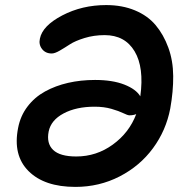

<svg xmlns="http://www.w3.org/2000/svg" viewBox="-20 -731 726 761"><path d="M278.8 9.8Q155.8 9.8 93 -53Q30.3 -115.7 51.8 -224.1Q61 -272 89.1 -308.8Q117.2 -345.7 158.4 -368.4Q199.7 -391.1 249.8 -402.6Q299.8 -414.1 356.9 -414.1Q425.8 -414.1 472.7 -395.8Q519.5 -377.4 536.1 -349.1Q551.8 -463.9 513.4 -527.8Q475.1 -591.8 395 -591.8Q352.1 -591.8 314.9 -580.3Q277.8 -568.8 257.3 -555.4Q236.8 -542 217 -530.5Q197.3 -519 185.1 -519Q160.2 -519 146.5 -536.9Q132.8 -554.7 138.2 -578.1Q148.4 -628.9 226.8 -669.9Q305.2 -710.9 400.9 -710.9Q464.4 -710.9 514.9 -689.9Q565.4 -668.9 596.9 -631.3Q628.4 -593.8 647.2 -542.2Q666 -490.7 666.5 -429.7Q667 -368.7 654.8 -300.8Q638.2 -213.9 586.4 -143.6Q534.7 -73.2 454.1 -31.7Q373.5 9.8 278.8 9.8ZM172.9 -210Q163.6 -162.6 190.7 -136.7Q217.8 -110.8 282.2 -110.8Q362.3 -110.8 427.2 -158Q492.2 -205.1 520 -278.8Q508.8 -273.9 493.2 -273.9Q485.8 -273.9 468.5 -282.5Q451.2 -291 421.6 -299.6Q392.1 -308.1 355 -308.1Q282.2 -308.1 232.2 -281.5Q182.1 -254.9 172.9 -210Z"/></svg>

Font: Shantell Sans Normal
Style: Italic
Weight: 600
Italic angle: -11.31°
Designer: Stephen Nixon, Anya Danilova, Shantell Martin
Foundry: Arrow Type
Version: Version 1.006;[559af2be0]